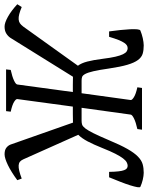

<svg xmlns="http://www.w3.org/2000/svg" viewBox="52 -742 670 869"><g transform="rotate(90 387.5 -308.0)"><path d="M769 -50.8Q750.5 -37.1 733.2 -26.4Q715.8 -15.6 700.7 -8.3Q685.5 -1 673.1 2.9Q660.6 6.8 651.9 6.8Q632.8 6.8 622.6 -1Q612.3 -8.8 607.9 -20L508.3 -303.2Q506.8 -302.7 504.9 -302.7H502Q488.8 -302.2 470.2 -302.2H436L401.9 -50.8Q400.9 -44.9 414.3 -36.4Q427.7 -27.8 459 -21L456.5 0H267.6L270 -21Q300.8 -27.8 317.9 -35.9Q335 -43.9 335.9 -50.8L370.1 -302.2H336.4Q318.4 -302.2 304.7 -302.7H300.8L125 -20Q117.7 -8.8 105.2 -1Q92.8 6.8 73.7 6.8Q56.6 6.8 29.5 -8.3Q2.4 -23.4 -27.3 -50.8L-14.6 -70.8Q3.9 -63 17.3 -59.6Q30.8 -56.2 41 -56.9Q51.3 -57.6 58.8 -62.7Q66.4 -67.9 73.7 -77.6L251 -325.2Q239.3 -340.3 232.2 -367.2Q225.1 -394 219.7 -437Q215.3 -472.7 210.2 -494.6Q205.1 -516.6 199 -529.1Q192.9 -541.5 186 -545.9Q179.2 -550.3 171.9 -550.3Q165 -550.3 159.2 -546.9Q153.3 -543.5 147.2 -534.4Q141.1 -525.4 134.5 -509Q127.9 -492.7 120.1 -466.3H95.7Q91.8 -492.7 89.4 -517.3Q86.9 -542 85.9 -561.5Q85 -581.1 86.2 -593.5Q87.4 -606 91.8 -607.9Q99.1 -610.8 108.2 -613.8Q117.2 -616.7 126.2 -618.7Q135.3 -620.6 143.8 -621.8Q152.3 -623 158.7 -623Q180.7 -623 196.8 -618.2Q212.9 -613.3 225.1 -596.9Q237.3 -580.6 246.6 -549.3Q255.9 -518.1 263.7 -465.3Q270 -420.4 275.9 -395.5Q281.7 -370.6 288.1 -358.6Q294.4 -346.7 301.5 -344.2Q308.6 -341.8 318.4 -341.8H375.5L406.2 -564Q407.2 -569.8 393.3 -578.6Q379.4 -587.4 348.6 -594.2L351.6 -615.2H540.5L537.6 -594.2Q506.8 -587.4 490 -579.1Q473.1 -570.8 472.2 -564L441.4 -341.8H500Q509.8 -341.8 517.6 -344.2Q525.4 -346.7 534.7 -358.6Q543.9 -370.6 556.4 -395.5Q568.8 -420.4 587.9 -465.3Q609.9 -518.1 627.7 -549.3Q645.5 -580.6 662.4 -596.9Q679.2 -613.3 696.8 -618.2Q714.4 -623 735.8 -623Q742.2 -623 750.2 -621.8Q758.3 -620.6 766.8 -618.7Q775.4 -616.7 783.7 -613.8Q792 -610.8 798.8 -607.9Q802.7 -606 800.5 -593.5Q798.3 -581.1 792.2 -561.5Q786.1 -542 776.4 -517.3Q766.6 -492.7 755.9 -466.3H731.4Q731 -492.7 729 -509Q727.1 -525.4 723.6 -534.4Q720.2 -543.5 715.1 -546.9Q710 -550.3 703.6 -550.3Q696.3 -550.3 688 -545.9Q679.7 -541.5 670.2 -529.1Q660.6 -516.6 649.4 -494.6Q638.2 -472.7 624 -437Q607.4 -395.5 593.3 -368.9Q579.1 -342.3 563.5 -326.7L674.8 -77.6Q679.2 -67.9 685.5 -62.7Q691.9 -57.6 701.9 -56.9Q711.9 -56.2 726.6 -59.6Q741.2 -63 761.7 -70.8Z"/></g></svg>

Font: Gentium Plus
Style: Italic
Weight: 400
Italic angle: -8°
Designer: J. Victor Gaultney, Annie Olsen, Iska Routamaa
Foundry: SIL International
Version: Version 1.510